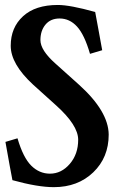

<svg xmlns="http://www.w3.org/2000/svg" viewBox="-20 -755 468 777"><path d="M213.9 -734.9Q263.7 -734.9 365.2 -706.5Q366.7 -697.8 376.5 -645.5Q386.2 -593.3 393.6 -551.8L344.2 -537.1Q321.8 -614.7 291.7 -647.5Q261.7 -680.2 221.2 -680.2Q184.6 -680.2 164.1 -655.5Q143.6 -630.9 143.6 -592.8Q143.6 -551.8 204.1 -498L299.8 -412.1Q418.9 -304.7 419.9 -210.4Q419.9 -117.7 357.4 -57.6Q294.9 2.4 197.8 2.4Q132.3 2.4 30.3 -25.9Q29.3 -30.3 19.3 -84.2Q9.3 -138.2 2 -180.7L50.8 -195.3Q73.7 -117.2 106.4 -84.7Q139.2 -52.2 182.1 -52.2Q228.5 -52.2 262.5 -91.8Q296.4 -131.3 296.4 -189.5Q296.4 -248 207.5 -328.1L113.8 -412.6Q23.4 -496.1 23.4 -569.8Q23.4 -643.6 73.2 -689.2Q123 -734.9 213.9 -734.9Z"/></svg>

Font: Flanker
Style: Bold
Weight: 700
Designer: Flanker
Foundry: Flanker
Version: Version 2.021